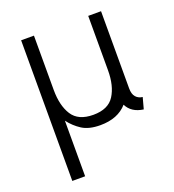

<svg xmlns="http://www.w3.org/2000/svg" viewBox="-132 -610 839 927"><g transform="rotate(-20 287.5 -146.5)"><path d="M523.4 8.3Q462.4 0 439.5 -46.4Q391.6 8.3 301.3 8.3Q242.7 8.3 207.5 -14.4Q172.4 -37.1 147 -70.8V214.8H81.1V-507.8H147V-228.5Q147 -148.4 178.2 -99.4Q209.5 -50.3 286.6 -50.3Q363.3 -50.3 394.5 -99.4Q425.8 -148.4 425.8 -228.5V-507.8H491.7V-111.3Q491.7 -82 504.6 -67.1Q517.6 -52.2 539.1 -49.8Z"/></g></svg>

Font: Giphurs Light
Style: Regular
Weight: 300
Version: Version 0.920; ttfautohint (v1.8.4.7-5d5b)